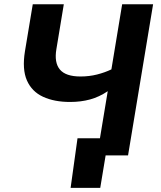

<svg xmlns="http://www.w3.org/2000/svg" viewBox="-20 -748 775 924"><path d="M317.4 -257.3Q241.2 -257.3 187.3 -282.2Q133.3 -307.1 109.6 -360.8Q85.9 -414.6 100.1 -501.5L137.7 -727.5H287.1L251.5 -512.2Q240.2 -446.8 268.3 -413.3Q296.4 -379.9 367.2 -379.9Q409.2 -379.9 446.8 -389.4Q484.4 -398.9 516.1 -414.1L567.9 -727.5H716.8L596.2 0H447.3L498.5 -309.1Q457 -281.2 413.1 -269.3Q369.1 -257.3 317.4 -257.3ZM462.4 156.2H319.8L353 -82.5H543.9L530.3 0H488.3Z"/></svg>

Font: Inter
Style: Bold Italic
Weight: 700
Italic angle: -9.39999°
Designer: Rasmus Andersson
Foundry: rsms
Version: Version 4.001;git-9221beed3